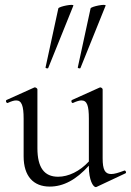

<svg xmlns="http://www.w3.org/2000/svg" viewBox="-20 -750 533 780"><path d="M182 8C237 8 289 -19 341 -77V-73C341 -19 358 10 369 10C370 10 371 10 373 9L490 -46C495 -49 490 -59 485 -57C461 -48 445 -43 432 -43C406 -43 397 -61 397 -107V-387C397 -391 391 -395 387 -395C386 -395 386 -395 384 -394L273 -344C267 -342 271 -329 277 -332C292 -339 303 -342 311 -342C334 -342 341 -320 341 -268V-94C304 -54 258 -32 216 -32C160 -32 132 -69 132 -148V-387C132 -391 125 -395 122 -395C120 -395 120 -395 118 -394L7 -344C1 -342 6 -329 12 -332C27 -339 37 -342 46 -342C68 -342 76 -320 76 -268V-115C76 -34 116 8 182 8ZM176 -474 278 -727C282 -736 220 -724 217 -716L165 -476C164 -473 175 -470 176 -474ZM307 -474 409 -727C413 -736 351 -724 348 -716L296 -476C295 -473 306 -470 307 -474Z"/></svg>

Font: Cormorant Garamond
Style: Regular
Weight: 400
Designer: Christian Thalmann (Catharsis Fonts)
Foundry: Catharsis Fonts
Version: Version 4.002;Glyphs 3.4 (3410)